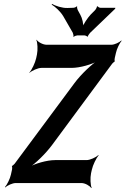

<svg xmlns="http://www.w3.org/2000/svg" viewBox="-20 -941 645 987"><path d="M248 -196 557 -614C560 -617 567 -624 569 -624L570 -628C568 -628 569 -639 570 -643L576 -669C580 -689 595 -720 605 -731L604 -733C594 -723 568 -711 553 -711H219C201 -711 175 -725 168 -737L167 -735C173 -722 175 -685 170 -661L166 -642C161 -618 143 -581 131 -568V-566C144 -578 175 -592 193 -592H348C391 -592 453 -610 486 -629V-633C454 -613 397 -560 363 -514L55 -99C52 -96 45 -89 43 -89L41 -85C43 -85 43 -73 42 -70L36 -43C32 -23 16 9 6 20L7 23C17 12 45 0 60 0H399C417 0 442 14 449 26L451 24C445 11 443 -26 448 -50L452 -68C457 -92 475 -129 487 -142L486 -144C473 -132 443 -118 425 -118H263C221 -118 159 -100 127 -81L126 -77C159 -97 214 -150 248 -196ZM393 -865 381 -887C379 -890 374 -904 377 -908L375 -909C373 -905 362 -901 357 -901L327 -900C299 -899 265 -911 247 -921L246 -917C263 -907 290 -883 305 -858L354 -773C355 -769 360 -756 357 -753L359 -751C361 -755 373 -759 377 -759H414C418 -759 428 -755 429 -752L431 -753C431 -756 440 -769 443 -772L572 -896L573 -901H496C492 -901 483 -905 483 -909L478 -907C479 -904 471 -890 467 -887L446 -866C431 -850 407 -815 403 -798H407C411 -815 402 -850 393 -865Z"/></svg>

Font: Asimov
Style: EdgeExtremeIt
Weight: 500
Designer: Google
Version: Version 2.000980: 2014